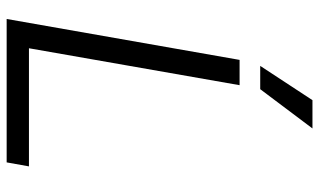

<svg xmlns="http://www.w3.org/2000/svg" viewBox="-211 -748 959 577"><g transform="rotate(90 268.5 -459.5)"><path d="M160 -700H236L125 -67H480L468 0H37ZM281 -919H366L248 -762H178Z"/></g></svg>

Font: Chakra Petch
Style: Italic
Weight: 400
Italic angle: -10°
Designer: Katatrad Aksorn Co.,Ltd.
Foundry: Cadson Demak Co.,Ltd.
Version: Version 1.000; ttfautohint (v1.6)